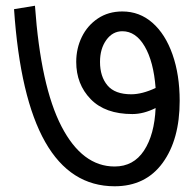

<svg xmlns="http://www.w3.org/2000/svg" viewBox="-20 -670 671 670"><path d="M607 -318Q607 -183 547.5 -101.5Q488 -20 380 -20Q71 -20 29 -638L102 -650Q122 -369 194.5 -229Q267 -89 380 -89Q446 -89 482.5 -144.5Q519 -200 523 -293Q481 -272 442 -272Q347 -272 296.5 -324Q246 -376 246 -454Q246 -501 265.5 -541Q285 -581 321.5 -605.5Q358 -630 407 -630Q467 -630 512 -590.5Q557 -551 582 -480Q607 -409 607 -318ZM523 -363Q516 -455 485 -508Q454 -561 407 -561Q373 -561 351 -530.5Q329 -500 329 -454Q329 -403 355 -372Q381 -341 438 -341Q476 -341 523 -363Z"/></svg>

Font: Martel Sans
Style: Regular
Weight: 400
Designer: Dan Reynolds and Mathieu Réguer
Foundry: Dan Reynolds and Mathieu Réguer
Version: Version 1.002; ttfautohint (v1.1) -l 5 -r 5 -G 72 -x 0 -D la